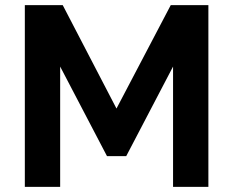

<svg xmlns="http://www.w3.org/2000/svg" viewBox="-20 -730 911 750"><path d="M794 0H656V-470L473 -120H398L215 -470V0H77V-710H225L435 -306L647 -710H794Z"/></svg>

Font: Raleway
Style: Bold
Weight: 700
Designer: Matt McInerney, Pablo Impallari, Rodrigo Fuenzalida
Foundry: Matt McInerney, Pablo Impallari, Rodrigo Fuenzalida
Version: Version 3.000